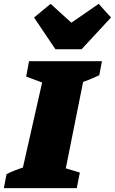

<svg xmlns="http://www.w3.org/2000/svg" viewBox="-63 -978 597 998"><path d="M-43 0 -29 -73Q-9 -83 12.5 -91.5Q34 -100 56 -107L156 -549L73 -580L88 -660H467L453 -587Q414 -568 369 -552L279 -103L352 -81L336 0ZM225 -722 114 -887 200 -958 308 -860 450 -958 514 -887 361 -722Z"/></svg>

Font: Piazzolla Black
Style: Italic
Weight: 900
Italic angle: -11.3°
Designer: Juan Pablo del Peral
Foundry: Huerta Tipografica
Version: Version 1.330